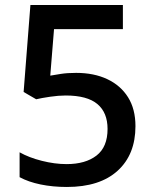

<svg xmlns="http://www.w3.org/2000/svg" viewBox="-20 -734 612 764"><path d="M283 -444Q354 -444 407 -419Q460 -394 489.5 -347Q519 -300 519 -232Q519 -119 448 -54.5Q377 10 246 10Q190 10 141.5 0Q93 -10 58 -29V-128Q95 -107 146.5 -94Q198 -81 245 -81Q320 -81 364 -115Q408 -149 408 -221Q408 -286 367.5 -320Q327 -354 241 -354Q213 -354 179 -349Q145 -344 124 -339L74 -368L101 -714H469V-618H195L180 -433Q197 -436 222.5 -440Q248 -444 283 -444Z"/></svg>

Font: Noto Sans Javanese Medium
Style: Regular
Weight: 500
Version: Version 2.004